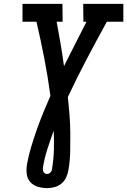

<svg xmlns="http://www.w3.org/2000/svg" viewBox="-20 -755 656 990"><path d="M224 215Q199 215 175.5 208Q152 201 136.5 184Q121 167 118 142.5Q115 118 119 93Q127 48 140.5 3Q154 -42 169.5 -86Q185 -130 203 -174Q221 -218 240 -261Q227 -358 208.5 -453.5Q190 -549 168 -643H96V-735H302L303 -643H272Q283 -586 292.5 -529Q302 -472 310 -414Q339 -472 368 -529Q397 -586 426 -643H410L409 -735H616V-643H531Q478 -547 427 -450Q376 -353 330 -255Q335 -209 338.5 -162.5Q342 -116 342.5 -69Q343 -22 342 25.5Q341 73 333 121Q330 140 321.5 159Q313 178 297.5 191Q282 204 262.5 209.5Q243 215 224 215ZM223 142Q229 142 234 139Q239 136 242.5 131.5Q246 127 247.5 121.5Q249 116 249 111Q257 62 258 14Q259 -34 257 -81Q240 -35 225 11.5Q210 58 202 105Q201 111 201 117.5Q201 124 203.5 130Q206 136 211.5 139Q217 142 223 142Z"/></svg>

Font: Iosevka Etoile Semibold
Style: Italic
Weight: 600
Italic angle: -9°
Designer: Belleve Invis
Foundry: Belleve Invis
Version: Version 22.1.2; ttfautohint (v1.8.4)